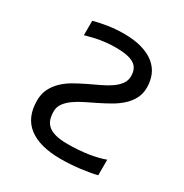

<svg xmlns="http://www.w3.org/2000/svg" viewBox="-154 -768 859 898"><g transform="rotate(30 275.0 -319.0)"><path d="M64 -172.9C64 -112 83.8 -66.5 123.5 -36.4C163.2 -6.3 220.5 8.8 295.4 8.8C312.3 8.8 329.8 8.2 347.7 7.1C365.6 5.9 383 4.3 399.9 2.2C416.8 0.1 432.8 -2.3 447.8 -4.9C462.7 -7.5 475.7 -10.3 486.8 -13.2V-97.2C462.4 -88.1 433.1 -80.9 398.9 -75.7C364.7 -70.5 328.1 -67.9 289.1 -67.9C263.3 -67.9 241.9 -70.1 224.9 -74.5C207.8 -78.9 194.2 -85.4 184.1 -94C174 -102.6 166.9 -113.1 162.8 -125.5C158.8 -137.9 156.7 -152 156.7 -168C156.7 -184.2 161.4 -198.7 170.7 -211.4C179.9 -224.1 192.1 -235.8 207.3 -246.6C222.4 -257.3 239.6 -267.4 258.8 -276.9C278 -286.3 297.7 -296 317.9 -305.9C338.1 -315.8 357.7 -326.3 377 -337.4C396.2 -348.5 413.3 -360.9 428.5 -374.8C443.6 -388.6 455.8 -404.3 465.1 -421.9C474.4 -439.5 479 -459.6 479 -482.4C479 -505.9 474.9 -527.7 466.6 -547.9C458.3 -568 445.2 -585.4 427.5 -600.1C409.7 -614.7 387.1 -626.2 359.6 -634.5C332.1 -642.8 299.3 -647 261.2 -647C232.6 -647 204.8 -644.9 178 -640.9C151.1 -636.8 125.5 -631.5 101.1 -625V-546.9C114.7 -550.8 128 -554.3 140.9 -557.4C153.7 -560.5 166.7 -563.1 179.7 -565.2C192.7 -567.3 205.9 -568.9 219.2 -570.1C232.6 -571.2 246.6 -571.8 261.2 -571.8C304.9 -571.8 336.9 -565.7 357.4 -553.5C377.9 -541.3 388.2 -520.5 388.2 -491.2C388.2 -474.9 383.5 -460.5 374.3 -448C365 -435.5 352.8 -424 337.6 -413.6C322.5 -403.2 305.2 -393.4 285.6 -384.3C266.1 -375.2 246.3 -365.7 226.1 -356C205.9 -346.2 186 -335.8 166.5 -324.7C147 -313.6 129.6 -300.9 114.5 -286.4C99.4 -271.9 87.2 -255.5 77.9 -237.1C68.6 -218.7 64 -197.3 64 -172.9Z"/></g></svg>

Font: CodeNewRoman Nerd Font Mono
Style: Regular
Weight: 400
Monospace: yes
Designer: Sam Radian
Foundry: Code New Roman
Version: Version 2.00 November 29, 2014;Nerd Fonts 3.2.1